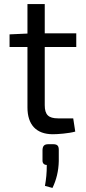

<svg xmlns="http://www.w3.org/2000/svg" viewBox="-20 -651 421 944"><path d="M200 -420H355V-487H200V-631H115V-486L27 -482V-420H115V-123C115 -38 158 9 240 9C264 9 318 5 350 -4L340 -69H266C218 -69 200 -87 200 -134ZM218 58C198 58 190 66 189 86V136C188 151 196 160 210 160C210 202 207 228 201 263L238 273C257 234 268 190 269 141V86C269 66 262 58 241 58Z"/></svg>

Font: SnT
Style: Regular
Weight: 400
Designer: Natanael Gama
Version: Version 1.001;PS 001.001;hotconv 1.0.70;makeotf.lib2.5.58329